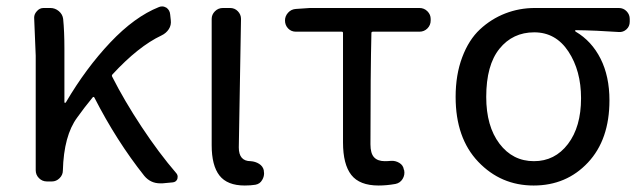

<svg xmlns="http://www.w3.org/2000/svg" viewBox="-20 -568 2005 601"><path d="M532.2 -25.4Q536.1 -20.5 536.1 -14.6Q536.1 -11.7 535.2 -7.8Q531.2 2 520.5 2.9L488.3 5.9Q484.4 5.9 481.4 5.9Q451.2 5.9 431.6 -17.6Q344.7 -127 275.4 -262.7Q274.4 -264.6 272.9 -264.6Q271.5 -264.6 270.5 -263.7Q243.2 -230.5 221.7 -200.2Q179.7 -143.6 176.8 -34.2Q176.8 -20.5 166.5 -10.3Q156.2 0 142.6 0H127Q112.3 0 102.1 -10.3Q91.8 -20.5 91.8 -35.2V-393.6L86.9 -512.7Q86.9 -523.4 94.7 -532.2Q103.5 -543 116.2 -543H137.7Q152.3 -543 164.1 -533.2Q175.8 -523.4 177.7 -508.8Q181.6 -469.7 181.6 -416V-248Q181.6 -246.1 183.6 -246.1Q185.5 -246.1 186.5 -248Q249 -354.5 325.2 -435.1Q401.4 -515.6 477.5 -545.9Q482.4 -547.9 487.3 -547.9Q494.1 -547.9 501 -543.9Q511.7 -536.1 512.7 -522.5L514.6 -504.9Q516.6 -489.3 508.3 -476.6Q500 -463.9 485.4 -457Q413.1 -422.9 332 -335Q329.1 -332 331.1 -328.1Q369.1 -252.9 423.3 -170.9Q477.5 -88.9 532.2 -25.4Z M746.1 12.7Q691.4 12.7 667 -18.6Q642.6 -49.8 642.6 -113.3V-508.8Q642.6 -522.5 652.8 -532.7Q663.1 -543 677.7 -543H700.2Q714.8 -543 724.6 -532.7Q734.4 -522.5 734.4 -508.8Q727.5 -110.4 727.5 -106.4Q727.5 -63.5 764.6 -63.5Q779.3 -62.5 791 -55.2Q802.7 -47.9 805.7 -35.2V-34.2Q806.6 -29.3 806.6 -25.4Q806.6 -14.6 800.8 -4.9Q793.9 7.8 779.3 10.3Q764.6 12.7 746.1 12.7Z M1165 12.7Q1105.5 12.7 1079.6 -20.5Q1053.7 -53.7 1053.7 -122.1V-464.8Q1053.7 -468.8 1049.8 -468.8H906.2Q891.6 -468.8 881.8 -479Q872.1 -489.3 872.1 -503.9Q872.1 -517.6 881.8 -528.3Q891.6 -539.1 906.2 -540L950.2 -543H1293Q1307.6 -543 1317.9 -532.7Q1328.1 -522.5 1328.1 -508.8V-503.9Q1328.1 -489.3 1317.9 -479Q1307.6 -468.8 1293 -468.8H1147.5Q1142.6 -468.8 1142.6 -464.8Q1139.6 -342.8 1139.6 -116.2Q1139.6 -87.9 1150.9 -75.7Q1162.1 -63.5 1184.6 -63.5Q1194.3 -63.5 1204.1 -64.5Q1217.8 -65.4 1230 -58.1Q1242.2 -50.8 1244.1 -37.1L1245.1 -35.2Q1248 -20.5 1240.2 -7.8Q1232.4 4.9 1217.8 7.8Q1190.4 12.7 1165 12.7Z M1650.4 12.7Q1547.9 12.7 1477.1 -61.5Q1406.2 -135.7 1406.2 -264.6Q1406.2 -334 1426.8 -388.7Q1447.3 -443.4 1482.4 -476.1Q1517.6 -508.8 1561.5 -525.9Q1605.5 -543 1654.3 -543H1917Q1931.6 -543 1941.4 -532.7Q1951.2 -522.5 1951.2 -508.8V-500Q1951.2 -485.4 1940.9 -476.1Q1930.7 -466.8 1917 -467.8Q1846.7 -472.7 1782.2 -473.6Q1780.3 -473.6 1780.3 -471.7Q1780.3 -469.7 1782.2 -468.8Q1832 -439.5 1859.9 -384.3Q1887.7 -329.1 1887.7 -253.9Q1887.7 -130.9 1820.3 -59.1Q1752.9 12.7 1650.4 12.7ZM1651.4 -63.5Q1716.8 -63.5 1757.8 -117.2Q1798.8 -170.9 1798.8 -260.7Q1798.8 -346.7 1759.3 -406.7Q1719.7 -466.8 1652.3 -466.8Q1585 -466.8 1543.5 -415.5Q1502 -364.3 1502 -264.6Q1502 -172.9 1543.5 -118.2Q1585 -63.5 1651.4 -63.5Z"/></svg>

Font: Gen Jyuu GothicL Regular
Style: Regular
Weight: 400
Designer: [Source Han Sans]
Ryoko NISHIZUKA  (kana & ideographs); Paul D. Hunt (Latin, Greek & Cyrillic); Wenlong ZHANG  (bopomofo
Version: Version 1.002.20150607